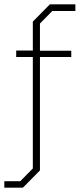

<svg xmlns="http://www.w3.org/2000/svg" viewBox="-47 -757 369 889"><path d="M-27 112V82H47L105 23V-493H28V-523H105V-657L184 -737H302V-706H195L138 -648V-522H283V-493H138V32L59 112Z"/></svg>

Font: Tomorrow ExtraLight
Style: Regular
Weight: 275
Designer: Tony de Marco, Monica Rizzolli
Foundry: Just in Type
Version: Version 2.002